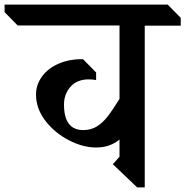

<svg xmlns="http://www.w3.org/2000/svg" viewBox="-67 -806 808 837"><path d="M564 -694V11H531L425 -90L454 -123V-198Q413 -163 352 -163Q294 -163 232.5 -195Q171 -227 130.5 -280Q90 -333 90 -394Q90 -437 116.5 -473Q143 -509 190 -529Q237 -549 295 -548L352 -490V-457Q337 -460 320 -460Q269 -460 240.5 -428Q212 -396 212 -350Q212 -239 296 -239Q330 -239 355.5 -255Q381 -271 402 -298Q423 -325 454 -375V-695H10L-47 -753V-786H664L721 -728V-694Z"/></svg>

Font: Inknut Antiqua Light
Style: Regular
Weight: 300
Designer: Claus Eggers Sørensen
Foundry: Claus Eggers Sørensen
Version: Version 1.003; ttfautohint (v1.8.2) -l 8 -r 50 -G 200 -x 14 